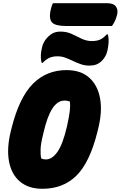

<svg xmlns="http://www.w3.org/2000/svg" viewBox="-20 -1157 753 1197"><path d="M395 -720Q483 -720 536 -673Q589 -626 604 -543Q619 -460 591 -350L587 -334Q540 -145 457 -62.5Q374 20 244 20Q158 20 104.5 -25Q51 -70 36 -151.5Q21 -233 48 -342L52 -358Q100 -549 185 -634.5Q270 -720 395 -720ZM247 -312Q234 -260 233 -225Q232 -190 237 -169Q245 -166 251 -164.5Q257 -163 266 -163Q305 -163 338 -210Q371 -257 396 -363L399 -376Q411 -430 415 -464.5Q419 -499 416 -524Q409 -526 401.5 -528Q394 -530 382 -530Q339 -530 306.5 -480.5Q274 -431 250 -325ZM553 -901Q582 -901 602.5 -909.5Q623 -918 646 -943H652Q661 -913 655 -873Q651 -838 641.5 -816.5Q632 -795 615 -778Q599 -762 580.5 -755Q562 -748 538 -748Q508 -748 483 -757Q458 -766 435 -777Q412 -788 388.5 -797Q365 -806 338 -806Q309 -806 288 -796.5Q267 -787 246 -765H240Q231 -794 237 -837Q242 -869 251.5 -889Q261 -909 276 -924Q293 -942 312 -951Q331 -960 357 -960Q396 -960 427 -945.5Q458 -931 488.5 -916Q519 -901 553 -901ZM310 -1137H649Q689 -1137 704 -1114.5Q719 -1092 708 -1058Q701 -1034 693.5 -1020Q686 -1006 678 -995H393Q326 -995 305.5 -1016Q285 -1037 294 -1087Q300 -1118 310 -1137Z"/></svg>

Font: Recursive Mn Csl St Blk
Style: Italic
Weight: 900
Italic angle: -15°
Monospace: yes
Version: Version 1.079;hotconv 1.0.112;makeotfexe 2.5.65598; ttfautoh